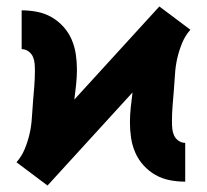

<svg xmlns="http://www.w3.org/2000/svg" viewBox="-20 -562 640 594"><path d="M127 12 79 -24 31 -60Q47 -78 56.5 -101Q66 -124 71.5 -148Q77 -172 78.5 -196.5Q80 -221 82 -245.5Q84 -270 86 -294.5Q88 -319 88 -343Q88 -355 87 -366Q86 -377 81.5 -387Q77 -397 67.5 -403.5Q58 -410 47 -410V-530Q71 -530 94.5 -525.5Q118 -521 138.5 -509.5Q159 -498 175.5 -480Q192 -462 201.5 -440Q211 -418 214.5 -394.5Q218 -371 218 -347Q218 -324 215.5 -300.5Q213 -277 210 -254L473 -542L521 -506L569 -470Q553 -452 543.5 -429Q534 -406 528.5 -382Q523 -358 521.5 -333.5Q520 -309 518 -284.5Q516 -260 514 -235.5Q512 -211 512 -187Q512 -175 513 -164Q514 -153 518.5 -143Q523 -133 532.5 -126.5Q542 -120 553 -120V0Q529 0 505.5 -4.5Q482 -9 461.5 -20.5Q441 -32 424.5 -50Q408 -68 398.5 -90Q389 -112 385.5 -135.5Q382 -159 382 -183Q382 -206 384.5 -229.5Q387 -253 390 -276Z"/></svg>

Font: Iosevka Slab Heavy Extended
Style: Regular
Weight: 900
Width: 7
Monospace: yes
Designer: Belleve Invis
Foundry: Belleve Invis
Version: Version 11.1.0; ttfautohint (v1.8.3)